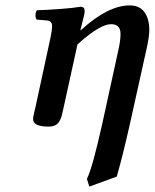

<svg xmlns="http://www.w3.org/2000/svg" viewBox="-20 -461 577 714"><path d="M278.8 -348.1 282.2 -350.1Q382.3 -440.9 461.9 -440.9Q499 -440.9 517.1 -416Q535.2 -391.1 535.2 -349.1Q535.2 -325.7 525.9 -283.2L462.9 1Q434.1 127.9 414.1 195.8L312 232.9L303.2 204.1Q323.7 163.6 359.9 1L418.9 -269Q428.2 -308.1 428.2 -335Q428.2 -371.1 393.1 -371.1Q351.6 -371.1 268.1 -295.9L214.8 -53.2Q211.9 -38.6 209.2 -29.3Q206.5 -20 200.9 -10Q195.3 0 185.3 4.9Q175.3 9.8 161.1 9.8Q103 9.8 103 -18.1Q103 -26.9 107.2 -42.5Q111.3 -58.1 111.8 -62L168.9 -326.2Q173.8 -353 173.8 -362.8Q173.8 -383.3 155.8 -384.8L116.2 -388.2Q111.8 -394.5 112.1 -405.8Q112.3 -417 117.2 -422.9Q153.3 -423.8 204.8 -427.7Q256.3 -431.6 279.8 -436Q294.9 -436 294.9 -418.9Q294.9 -413.6 292.7 -404.1Q290.5 -394.5 286.1 -377.7Q281.7 -360.8 278.8 -348.1Z"/></svg>

Font: Common Serif SemiBold
Style: Italic
Weight: 600
Italic angle: -12°
Designer: Philipp H. Poll, Khaled Hosny
Foundry: Stefan Peev, Context Ltd.
Version: Version 1.026